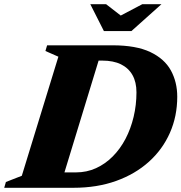

<svg xmlns="http://www.w3.org/2000/svg" viewBox="-54 -891 861 911"><path d="M306 -73Q357.5 -73 401.5 -93Q445.5 -113 481 -148.8Q516.5 -184.5 541.5 -232.2Q566.5 -280 580 -336.5Q593.5 -393 593.5 -453Q593.5 -501 574.8 -534.5Q556 -568 520 -585.8Q484 -603.5 430.5 -603.5H327L330.5 -676H480Q592 -676 659.2 -644Q726.5 -612 756.8 -556.8Q787 -501.5 787 -432Q787 -339.5 752.2 -260.8Q717.5 -182 652.5 -123.5Q587.5 -65 497 -32.5Q406.5 0 295 0H123.5L167 -73ZM223 -622 161.5 -649 169.5 -676H436L229.5 0H-34L-26 -27.5L49.5 -57ZM712 -871 569.5 -743.5H439L374.5 -871H449.5L531.5 -807.5H500.5L621 -871Z"/></svg>

Font: Newsreader 16pt 16pt ExtraBold
Style: Italic
Weight: 800
Italic angle: -17°
Version: Version 1.003